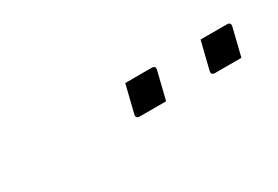

<svg xmlns="http://www.w3.org/2000/svg" viewBox="-7 -928 614 424"><g transform="rotate(-30 300.0 -716.0)"><path d="M288 -756H355Q366 -756 363 -745L346 -676H279Q268 -676 271 -687ZM480 -756H547Q558 -756 555 -745L538 -676H471Q460 -676 463 -687Z"/></g></svg>

Font: Recursive Mn Lnr St Lt
Style: Italic
Weight: 300
Italic angle: -15°
Monospace: yes
Version: Version 1.079;hotconv 1.0.112;makeotfexe 2.5.65598; ttfautoh